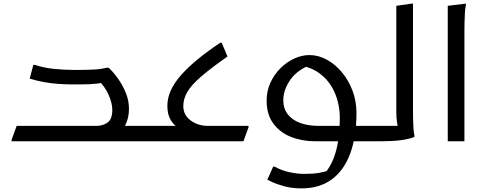

<svg xmlns="http://www.w3.org/2000/svg" viewBox="-20 -780 2680 1060"><path d="M410 0V-85H816V-20L796 0ZM44 -8 72 -85H511Q549 -85 574.5 -104Q600 -123 600 -173Q600 -211 579 -258Q558 -305 518 -342L567 -327Q537 -321 516.5 -318.5Q496 -316 474 -315Q452 -314 416 -314H380Q340 -314 300 -317Q260 -320 221.5 -327Q183 -334 144 -346L164 -422H172Q219 -406 276 -400Q333 -394 384 -394H416Q455 -394 496.5 -396Q538 -398 568 -406H580Q605 -383 630.5 -347.5Q656 -312 674 -269Q692 -226 692 -179Q692 -127 670.5 -86Q649 -45 605 -22L561 -7Q545 -3 527.5 -1.5Q510 0 490 0H44Z M796 0V-65L816 -85H1036L1003 -50Q978 -63 955 -80.5Q932 -98 918 -126Q904 -154 904 -196Q904 -238 922.5 -279.5Q941 -321 978 -363.5Q1015 -406 1069.5 -451Q1124 -496 1196 -544H1204L1236 -468Q1143 -403 1089.5 -356.5Q1036 -310 1014 -272Q992 -234 992 -194Q992 -145 1032.5 -115Q1073 -85 1128 -85H1352V-77L1324 0Z M1452 -224Q1452 -277 1472.5 -322.5Q1493 -368 1527.5 -402.5Q1562 -437 1604 -456.5Q1646 -476 1688 -476Q1738 -476 1784.5 -450.5Q1831 -425 1868 -380.5Q1905 -336 1926.5 -278.5Q1948 -221 1948 -156Q1948 -26 1913.5 67.5Q1879 161 1811.5 210.5Q1744 260 1644 260Q1590 260 1547.5 248Q1505 236 1480.5 224Q1456 212 1456 212L1488 140H1496Q1534 161 1577.5 170.5Q1621 180 1660 180Q1709 180 1741 174.5Q1773 169 1804 158L1768 184Q1803 143 1822 93.5Q1841 44 1848.5 -12.5Q1856 -69 1856 -132Q1856 -174 1845 -218.5Q1834 -263 1810 -303Q1786 -343 1747 -373Q1708 -403 1651 -416L1709 -428Q1623 -397 1583.5 -340.5Q1544 -284 1544 -226Q1544 -182 1567.5 -150.5Q1591 -119 1635 -102Q1679 -85 1740 -85H1897H1921H2060V-20L2040 0H1720Q1648 0 1587 -24Q1526 -48 1489 -98Q1452 -148 1452 -224Z M2020 0V-65L2040 -85H2214L2180 -64Q2176 -78 2172 -103.5Q2168 -129 2168 -160V-748L2252 -760H2260V-172Q2260 -152 2260.5 -126Q2261 -100 2262.5 -75Q2264 -50 2268 -32V-24Q2238 -12 2192.5 -6Q2147 0 2084 0Z M2452 -748 2552 -760V-752Q2548 -734 2546.5 -707Q2545 -680 2544.5 -652Q2544 -624 2544 -604V0H2452Z"/></svg>

Font: Kufam
Style: Regular
Weight: 400
Designer: Wael Morcos, Artur Schmal
Foundry: Original Type
Version: Version 1.301; ttfautohint (v1.8.3)